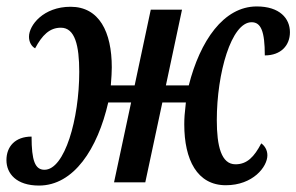

<svg xmlns="http://www.w3.org/2000/svg" viewBox="-36 -566 920 596"><path d="M85 10C193 10 267 -104 300 -248H371L318 0H415L468 -248H541C537 -214 536 -198 536 -180C536 -70 576 9 665 9C749 9 794 -48 794 -84C794 -101 785 -114 775 -121C753 -79 731 -56 695 -56C651 -56 637 -112 637 -193C637 -339 682 -497 745 -497C774 -497 786 -469 786 -394C836 -394 864 -425 864 -466C864 -509 832 -546 761 -546C658 -546 585 -439 550 -301H479L529 -536H432L382 -301H308C310 -327 311 -342 311 -357C311 -467 272 -545 183 -545C99 -545 54 -488 54 -452C54 -435 62 -422 73 -416C95 -457 118 -480 153 -480C197 -480 210 -424 210 -343C210 -197 165 -39 102 -39C73 -39 62 -67 62 -142C11 -142 -16 -111 -16 -69C-16 -27 15 10 85 10Z"/></svg>

Font: Noto Serif Condensed Medium
Style: Italic
Weight: 500
Width: 3
Italic angle: -12°
Designer: Monotype Design Team
Foundry: Monotype Imaging Inc.
Version: Version 2.013